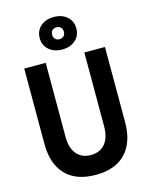

<svg xmlns="http://www.w3.org/2000/svg" viewBox="-155 -1181 1011 1296"><g transform="rotate(-15 350.0 -533.5)"><path d="M68 -800H218V-281Q218 -205 253.5 -162.5Q289 -120 353 -120Q417 -120 452.5 -163Q488 -206 488 -284V-800H632V-275Q632 -134 559.5 -58Q487 18 350 18Q213 18 140.5 -58Q68 -134 68 -275ZM350 -858Q293 -858 257.5 -889.5Q222 -921 222 -971Q222 -1022 257.5 -1053.5Q293 -1085 350 -1085Q407 -1085 442.5 -1053.5Q478 -1022 478 -971Q478 -921 442.5 -889.5Q407 -858 350 -858ZM350 -930Q369 -930 380 -941.5Q391 -953 391 -971Q391 -990 380 -1001.5Q369 -1013 350 -1013Q331 -1013 320 -1002Q309 -991 309 -971Q309 -953 320 -941.5Q331 -930 350 -930Z"/></g></svg>

Font: Martian Mono SemiExpanded SemiBold
Style: Regular
Weight: 600
Monospace: yes
Version: Version 0.930